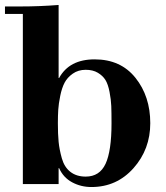

<svg xmlns="http://www.w3.org/2000/svg" viewBox="-20 -741 670 773"><path d="M213 -245Q213 -201 216 -170Q219 -139 229 -103.5Q239 -68 263.5 -49Q288 -30 325 -30Q381 -30 405 -81.5Q429 -133 429 -245Q429 -288 428 -314Q427 -340 421 -371Q415 -402 404.5 -419Q394 -436 374 -448Q354 -460 325 -460Q295 -460 273 -444.5Q251 -429 240 -408Q229 -387 222.5 -355Q216 -323 214.5 -299Q213 -275 213 -245ZM72 0V-685H0V-715H62Q140 -715 216 -721V-427H218Q259 -502 361 -502Q466 -502 525.5 -427.5Q585 -353 585 -245Q585 -140 517.5 -64Q450 12 348 12Q306 12 270.5 -7Q235 -26 218 -64H216V0Z"/></svg>

Font: Justus
Style: Bold
Weight: 700
Version: Version 001.001